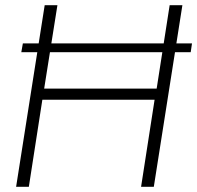

<svg xmlns="http://www.w3.org/2000/svg" viewBox="-20 -719 759 739"><path d="M62 -518 68 -552H719L714 -518ZM42 0 152 -699H201L150 -378H583L633 -699H682L572 0H523L575 -335H143L91 0Z"/></svg>

Font: MuseoModerno Thin ExtraLight
Style: Italic
Weight: 250
Italic angle: -9°
Version: Version 1.003